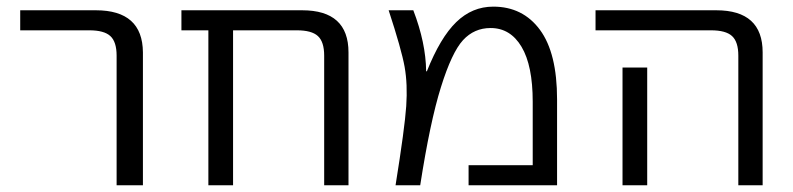

<svg xmlns="http://www.w3.org/2000/svg" viewBox="-20 -550 2353 570"><path d="M40 -460V-519.5H264.6Q403.3 -519.5 404.3 -394.5V0H326.2V-384.8Q326.2 -425.8 307.6 -442.9Q289.1 -460 245.1 -460Z M942.4 -384.8Q942.4 -425.8 923.8 -442.9Q905.3 -460 861.3 -460H671.9V0H598.6V-460H518.6V-519.5H877Q1014.6 -519.5 1014.6 -394.5V0H942.4Z M1371.1 0V-59.6H1561.5V-248Q1561.5 -355.5 1528.3 -411.1Q1495.1 -466.8 1436.5 -466.8Q1387.7 -466.8 1354.5 -430.7Q1321.3 -394.5 1289.1 -291.5Q1256.8 -188.5 1227.5 0H1154.3Q1181.6 -169.9 1186 -234.9Q1190.4 -299.8 1181.2 -351.6Q1171.9 -403.3 1133.8 -519.5H1207Q1244.1 -422.9 1245.1 -338.9L1247.1 -337.9Q1287.1 -438.5 1334.5 -484.4Q1381.8 -530.3 1444.3 -530.3Q1532.2 -530.3 1583 -461.4Q1633.8 -392.6 1633.8 -254.9V0Z M1901.4 -349.6V-73.2V0H1828.1V-73.2V-349.6ZM1748 -460V-519.5H2106.4Q2244.1 -519.5 2244.1 -394.5V0H2171.9V-384.8Q2171.9 -425.8 2153.3 -442.9Q2134.8 -460 2090.8 -460Z"/></svg>

Font: Mgen+ 1c regular
Style: Regular
Weight: 400
Designer: [Source Han Sans]
Ryoko NISHIZUKA  (kana & ideographs); Paul D. Hunt (Latin, Greek & Cyrillic); Wenlong ZHANG  (bopomofo
Version: Version 1.059.20150602